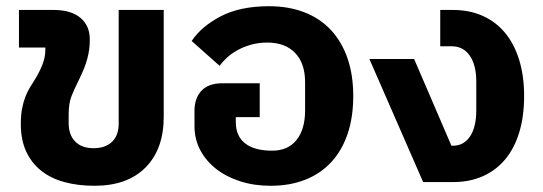

<svg xmlns="http://www.w3.org/2000/svg" viewBox="-20 -586 1747 618"><path d="M284 12Q231 12 187 0Q143 -12 112 -37Q81 -62 64 -99Q47 -136 47 -187Q47 -215 51 -236Q55 -257 61.5 -274Q68 -291 76 -304Q84 -317 91 -328Q105 -350 115.5 -375.5Q126 -401 126 -426V-433H41V-554H152Q209 -554 239 -528.5Q269 -503 269 -460V-456Q269 -427 261 -397Q253 -367 234 -329Q220 -301 210.5 -277.5Q201 -254 201 -217V-190Q201 -152 222 -130.5Q243 -109 281 -109Q319 -109 340.5 -129.5Q362 -150 362 -188V-554H507V-210Q507 -106 448.5 -47Q390 12 284 12Z M851 12Q798 12 753 -2.5Q708 -17 675.5 -42.5Q643 -68 624.5 -103Q606 -138 606 -180V-229Q606 -270 628.5 -294Q651 -318 696 -318H816V-209H739V-193Q739 -148 769 -124.5Q799 -101 856 -101Q907 -101 934.5 -135.5Q962 -170 962 -230V-322Q962 -382 930 -415.5Q898 -449 840 -449Q812 -449 787.5 -442Q763 -435 743.5 -424Q724 -413 709.5 -399.5Q695 -386 687 -374L597 -454Q628 -501 690.5 -533.5Q753 -566 846 -566Q909 -566 959.5 -546.5Q1010 -527 1045 -489.5Q1080 -452 1098.5 -398.5Q1117 -345 1117 -277Q1117 -209 1099 -155.5Q1081 -102 1046.5 -64.5Q1012 -27 962.5 -7.5Q913 12 851 12Z M1169 -396H1313L1433 -117H1438Q1473 -117 1493 -147Q1513 -177 1513 -231V-323Q1513 -377 1492 -407Q1471 -437 1434 -437H1397V-554H1437Q1491 -554 1533.5 -535Q1576 -516 1605.5 -480.5Q1635 -445 1651 -393.5Q1667 -342 1667 -277Q1667 -212 1651.5 -160.5Q1636 -109 1606.5 -73.5Q1577 -38 1534.5 -19Q1492 0 1439 0H1342Z"/></svg>

Font: IBM Plex Sans Thai
Style: Bold
Weight: 700
Designer: Mike Abbink, Paul van der Laan, Pieter van Rosmalen, Ben Mitchell, Mark Frömberg
Foundry: Bold Monday
Version: Version 1.2